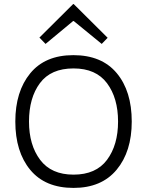

<svg xmlns="http://www.w3.org/2000/svg" viewBox="-20 -910 720 940"><path d="M340 -575Q229 -575 175.5 -503Q122 -431 122 -315Q122 -200 176.5 -127.5Q231 -55 340 -55Q450 -55 504 -127.5Q558 -200 558 -315Q558 -430 504 -502.5Q450 -575 340 -575ZM625 -315Q625 -168 551 -79Q477 10 340 10Q201 10 128 -78.5Q55 -167 55 -315Q55 -462 128 -551Q201 -640 339 -640Q478 -640 551.5 -552Q625 -464 625 -315ZM341 -890 507 -725 478 -695 341 -807H338L203 -695L173 -726L338 -890Z"/></svg>

Font: Sinkin Sans 300 Light
Style: Regular
Weight: 300
Designer: Keith Bates
Foundry: K-Type
Version: Sinkin Sans (version 1.0)  by Keith Bates   •   © 2014   www